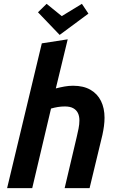

<svg xmlns="http://www.w3.org/2000/svg" viewBox="-20 -981 612 1001"><path d="M17 0 198 -755 333 -776 271 -520Q294 -526 316.5 -530Q339 -534 361 -534Q415 -534 451.5 -513Q488 -492 506.5 -454.5Q525 -417 525 -367Q525 -346 522 -323.5Q519 -301 514 -278L447 0H317L380 -267Q385 -288 389.5 -310.5Q394 -333 394 -353Q394 -376 386 -392Q378 -408 361.5 -417Q345 -426 318 -426Q299 -426 281 -423Q263 -420 246 -415L148 0ZM291 -799 178 -917 223 -961 302 -897 407 -961 441 -910Z"/></svg>

Font: Ubuntu Sans
Style: Bold Italic
Weight: 700
Italic angle: -13.5°
Designer: Dalton Maag Ltd
Foundry: Dalton Maag Ltd
Version: Version 1.006